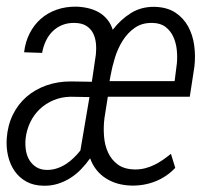

<svg xmlns="http://www.w3.org/2000/svg" viewBox="-25 -559 632 588"><path d="M377 9.3Q355.5 8.8 335.9 3.4Q316.4 -2 299.8 -12.5Q283.2 -22.9 270.8 -38.3Q258.3 -53.7 251 -74.2Q238.3 -56.2 223.1 -40.5Q208 -24.9 190.2 -13.7Q172.4 -2.4 151.9 3.9Q131.3 10.3 108.4 9.8Q77.6 9.3 55.7 -2.9Q33.7 -15.1 19.8 -35.2Q5.9 -55.2 -0.2 -81.1Q-6.3 -106.9 -4.4 -134.8Q-1.5 -175.3 14.4 -207.8Q30.3 -240.2 56.4 -262.7Q82.5 -285.2 116.9 -297.4Q151.4 -309.6 191.4 -309.6L256.3 -308.6L268.6 -392.1Q270.5 -410.6 268.6 -427.7Q266.6 -444.8 259.5 -458.3Q252.4 -471.7 239 -480Q225.6 -488.3 204.1 -488.8Q182.6 -489.3 165.8 -482.4Q148.9 -475.6 136.2 -463.1Q123.5 -450.7 115.5 -433.6Q107.4 -416.5 104 -397L48.8 -398.9Q52.7 -431.2 65.9 -457Q79.1 -482.9 99.9 -501.2Q120.6 -519.5 148.4 -529.3Q176.3 -539.1 209 -538.6Q227.5 -538.1 245.1 -533.9Q262.7 -529.8 277.3 -521.5Q292 -513.2 303.2 -499.8Q314.5 -486.3 320.3 -467.8Q344.2 -499 375.7 -518.8Q407.2 -538.6 448.2 -538.1Q486.3 -537.1 511.5 -520.8Q536.6 -504.4 551 -478.3Q565.4 -452.1 569.8 -419.7Q574.2 -387.2 570.3 -354.5L556.2 -262.7H305.2L294.9 -197.3Q291.5 -170.4 293.5 -142.8Q295.4 -115.2 305.7 -92.5Q315.9 -69.8 335.7 -55.2Q355.5 -40.5 388.7 -40Q404.8 -40 419.4 -43.7Q434.1 -47.4 447.5 -54Q460.9 -60.5 473.6 -69.3Q486.3 -78.1 498.5 -87.9L511.7 -44.9Q485.4 -17.1 450.4 -3.4Q415.5 10.3 377 9.3ZM119.6 -38.6Q135.3 -38.6 149.7 -43.5Q164.1 -48.3 177 -56.6Q189.9 -64.9 200.9 -75.7Q211.9 -86.4 221.2 -98.1L249 -261.7L190.9 -262.7Q163.1 -262.2 139.2 -252.2Q115.2 -242.2 96.9 -224.9Q78.6 -207.5 67.4 -184.1Q56.2 -160.6 53.2 -132.8Q51.8 -115.2 54.4 -98.4Q57.1 -81.5 65.2 -68.4Q73.2 -55.2 86.7 -46.9Q100.1 -38.6 119.6 -38.6ZM310.5 -310.5H509.8L516.6 -364.3Q518.6 -384.3 516.4 -406Q514.2 -427.7 505.9 -446Q497.6 -464.4 482.2 -476.3Q466.8 -488.3 442.4 -488.8Q410.6 -489.7 388.2 -474.1Q365.7 -458.5 350.6 -434.3Q335.4 -410.2 326.7 -381.3Q317.9 -352.5 313.5 -327.1Z"/></svg>

Font: TypoPRO Roboto Mono
Style: Italic
Weight: 300
Designer: Google
Version: Version 2.000986; 2015; ttfautohint (v1.3)